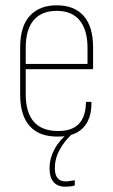

<svg xmlns="http://www.w3.org/2000/svg" viewBox="-20 -507 427 724"><path d="M199 8Q129 9 92.5 -31Q56 -71 56 -151V-327Q56 -408 92.5 -447.5Q129 -487 194 -487Q260 -487 295.5 -447Q331 -407 331 -328V-250Q331 -246 328 -246H77V-152Q77 -83 107.5 -48Q138 -13 199 -13Q252 -13 277.5 -40Q303 -67 304 -119Q304 -123 306 -123H321Q324 -123 325 -120Q325 -57 293 -24.5Q261 8 199 8ZM77 -266H310V-326Q310 -394 280.5 -430Q251 -466 194 -466Q137 -466 107 -431Q77 -396 77 -326ZM226 197Q197 197 182 179.5Q167 162 167 132V126Q167 90 185.5 55.5Q204 21 241 -9L250 -4V0Q223 25 205 57.5Q187 90 187 124V129Q187 152 197 164.5Q207 177 228 177Q236 177 243.5 175.5Q251 174 259 173Q262 171 262 176V189Q262 191 262 191.5Q262 192 260 193Q253 195 244 196Q235 197 226 197Z"/></svg>

Font: Sofia Sans Condensed Thin
Style: Regular
Weight: 250
Version: Version 4.100